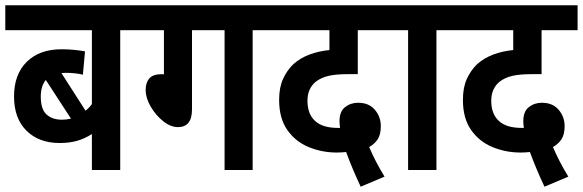

<svg xmlns="http://www.w3.org/2000/svg" viewBox="-20 -642 2201 725"><path d="M514 -528H434V0H327V-136Q303 -120 273.5 -111Q244 -102 205 -102Q127 -102 80 -148.5Q33 -195 33 -278Q33 -361 81 -408.5Q129 -456 213 -456Q238 -456 262 -453.5Q286 -451 301 -448L293 -360Q264 -367 228 -367Q220 -367 212 -366L303 -224Q316 -234 327 -249V-528H0V-622H514ZM134 -277Q134 -229 156 -209.5Q178 -190 214 -190Q231 -190 248 -194L153 -340Q134 -317 134 -277Z M705 -528V-229Q705 -162 652 -162Q624 -162 596 -184.5Q568 -207 549 -239.5Q530 -272 530 -303Q530 -329 543.5 -345.5Q557 -362 593 -362L599 -361V-528H501V-622H1014V-528H934V0H828V-528Z M1342 63Q1326 29 1311.5 -5.5Q1297 -40 1287 -68Q1269 -66 1252 -66Q1196 -66 1146 -86.5Q1096 -107 1065 -151Q1034 -195 1034 -265Q1034 -312 1049 -344.5Q1064 -377 1088 -400Q1114 -423 1148.5 -436Q1183 -449 1224 -453V-528H1001V-622H1467V-528H1331V-362H1295Q1248 -362 1220.5 -355.5Q1193 -349 1173 -334Q1158 -322 1149.5 -304Q1141 -286 1141 -261Q1141 -212 1169.5 -185.5Q1198 -159 1256 -159Q1260 -159 1264 -159Q1262 -174 1262 -185Q1262 -221 1283 -237.5Q1304 -254 1332 -254Q1373 -254 1395.5 -227.5Q1418 -201 1418 -166Q1418 -133 1405.5 -115Q1393 -97 1374 -87Q1396 -34 1432 25Z M1628 -528V0H1521V-528H1454V-622H1708V-528Z M2036 63Q2020 29 2005.5 -5.5Q1991 -40 1981 -68Q1963 -66 1946 -66Q1890 -66 1840 -86.5Q1790 -107 1759 -151Q1728 -195 1728 -265Q1728 -312 1743 -344.5Q1758 -377 1782 -400Q1808 -423 1842.5 -436Q1877 -449 1918 -453V-528H1695V-622H2161V-528H2025V-362H1989Q1942 -362 1914.5 -355.5Q1887 -349 1867 -334Q1852 -322 1843.5 -304Q1835 -286 1835 -261Q1835 -212 1863.5 -185.5Q1892 -159 1950 -159Q1954 -159 1958 -159Q1956 -174 1956 -185Q1956 -221 1977 -237.5Q1998 -254 2026 -254Q2067 -254 2089.5 -227.5Q2112 -201 2112 -166Q2112 -133 2099.5 -115Q2087 -97 2068 -87Q2090 -34 2126 25Z"/></svg>

Font: Noto Sans Devanagari Condensed SemiBold
Style: Regular
Weight: 600
Width: 3
Designer: Jelle Bosma - Monotype Design Team
Foundry: Monotype Imaging Inc.
Version: Version 2.004; ttfautohint (v1.8.4.7-5d5b)